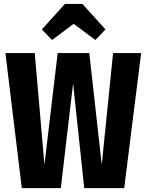

<svg xmlns="http://www.w3.org/2000/svg" viewBox="-20 -965 752 985"><path d="M247.1 -759.8 194.8 -814 313 -944.8H402.8L521 -814L469.2 -759.8L357.9 -842.8ZM704.1 -692.9 617.2 0H412.1L355 -537.1L292 0H91.8L7.8 -692.9H158.2L208 -120.1L275.9 -692.9H438L502 -120.1L560.1 -692.9Z"/></svg>

Font: Fira Sans Compressed
Style: Bold
Weight: 700
Width: 1
Designer: Carrois Corporate & Edenspiekermann AG
Foundry: Carrois Corporate GbR & Edenspiekermann AG
Version: Version 4.203;PS 004.203;hotconv 1.0.88;makeotf.lib2.5.64775